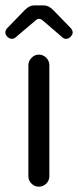

<svg xmlns="http://www.w3.org/2000/svg" viewBox="-25 -704 294 724"><path d="M34.2 -563.5 110.4 -627.9Q115.2 -632.8 122.1 -632.8Q128.9 -632.8 134.8 -627.9L210 -563.5Q215.8 -557.6 222.7 -557.6Q229.5 -557.6 233.4 -559.6Q237.3 -561.5 241.2 -565.4Q249 -573.2 249 -581.1Q249 -589.8 242.2 -597.7L174.8 -667Q158.2 -683.6 140.6 -683.6H103.5Q85.9 -683.6 69.3 -667L2 -597.7Q-4.9 -589.8 -4.9 -581.1Q-4.9 -573.2 2.9 -565.4Q10.7 -557.6 19.5 -557.6Q28.3 -557.6 34.2 -563.5ZM161.1 -39.1V-458Q161.1 -474.6 149.4 -486.3Q137.7 -498 121.1 -498Q105.5 -498 93.8 -485.8Q82 -473.6 82 -458V-39.1Q82 -23.4 93.8 -11.7Q105.5 0 121.1 0Q137.7 0 149.4 -11.7Q161.1 -23.4 161.1 -39.1Z"/></svg>

Font: FakePearl
Style: Light
Weight: 350
Version: Version 1.2